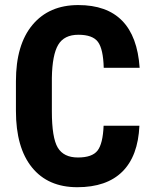

<svg xmlns="http://www.w3.org/2000/svg" viewBox="-20 -741 610 770"><path d="M43.9 -295.9V-415.5Q43.9 -562 110.4 -641.4Q176.8 -720.7 293.9 -720.7Q522.9 -720.7 540 -469.2H396Q394 -544.4 372.8 -573Q351.6 -601.6 294.4 -601.6Q237.3 -601.6 213.4 -561.3Q189.5 -521 188 -428.7V-294.4Q188 -188.5 211.7 -148.9Q235.4 -109.4 292.5 -109.4Q349.6 -109.4 371.1 -137Q392.6 -164.6 395.5 -236.8H539.1Q533.7 -115.2 470.7 -52.7Q407.7 9.8 290 9.8Q172.4 9.8 108.2 -69.6Q43.9 -148.9 43.9 -295.9Z"/></svg>

Font: RobotoCondensed-Bold
Style: Bold
Weight: 700
Designer: Google
Version: Version 2.001240; 2014